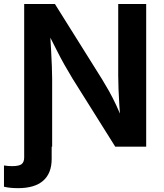

<svg xmlns="http://www.w3.org/2000/svg" viewBox="-54 -748 834 979"><path d="M-33.7 204.1V95.7Q-22.5 97.7 -12.2 98.4Q-2 99.1 7.8 99.1Q43 99.1 56.2 88.9Q69.3 78.6 69.3 54.7V-62.5H209.5V62Q209.5 135.7 166 173.6Q122.6 211.4 38.1 211.4Q17.1 211.4 -1.5 209.5Q-20 207.5 -33.7 204.1ZM69.3 0V-727.5H226.1L466.8 -343.3Q483.4 -316.4 501.5 -284.2Q519.5 -252 538.3 -212.2Q557.1 -172.4 575.7 -123.5H561Q557.6 -164.1 554.7 -208.7Q551.8 -253.4 550.3 -293.7Q548.8 -334 548.8 -362.3V-727.5H691.4V0H533.7L315.9 -347.2Q293.9 -383.3 274.4 -418Q254.9 -452.6 233.4 -495.4Q211.9 -538.1 181.6 -597.7H200.2Q203.6 -544.9 206.3 -496.8Q209 -448.7 210.4 -410.4Q211.9 -372.1 211.9 -347.7V0Z"/></svg>

Font: Inter
Style: 650
Weight: 650
Designer: Rasmus Andersson
Foundry: rsms
Version: Version 4.001;git-66647c0bb